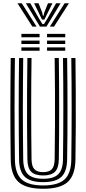

<svg xmlns="http://www.w3.org/2000/svg" viewBox="-20 -1159 533 1188"><path d="M247.1 9Q140.9 9 94.3 -33.2Q47.8 -75.4 46.4 -172.4Q45.4 -246.8 44.8 -323.7Q44.2 -400.7 44.3 -479.5Q44.3 -558.4 44.8 -638.6Q45.3 -718.9 46.4 -800H72.2Q71.2 -724.7 70.6 -646.6Q70 -568.5 70 -489.3Q70 -410 70.6 -330.5Q71.2 -251.1 72.2 -172.8Q73.3 -86.3 114 -48.9Q154.7 -11.5 247.1 -11.5Q339 -11.5 379.5 -48.9Q420.1 -86.2 421.2 -172.8Q422.2 -250.5 422.8 -329Q423.4 -407.5 423.4 -486.3Q423.4 -565 422.8 -643.6Q422.3 -722.2 421.2 -800H446.9Q448.3 -696.3 448.8 -591.4Q449.3 -486.6 448.9 -381.6Q448.4 -276.6 446.9 -172.4Q445.5 -75.4 399.2 -33.2Q352.8 9 247.1 9ZM247.1 -32.1Q168.3 -32.1 133.6 -64.9Q99 -97.7 97.9 -173.1Q96.9 -252.8 96.3 -331.5Q95.7 -410.1 95.7 -488.3Q95.7 -566.4 96.3 -644.3Q97 -722.2 97.9 -800H123.6Q122.7 -723.1 122.1 -645.2Q121.4 -567.3 121.4 -488.7Q121.4 -410.1 122 -331.2Q122.6 -252.4 123.6 -173.5Q124.6 -108.7 153.2 -80.7Q181.9 -52.8 247.1 -52.8Q311.8 -52.8 340.3 -80.7Q368.8 -108.7 369.7 -173.5Q370.8 -251.1 371.3 -329.6Q371.9 -408 371.9 -486.6Q371.9 -565.2 371.4 -643.7Q370.8 -722.2 369.7 -800H395.4Q396.6 -721.1 397.1 -642.7Q397.6 -564.2 397.6 -485.8Q397.6 -407.4 397.2 -329.2Q396.7 -251.1 395.4 -173.1Q394.5 -97.7 360 -64.9Q325.4 -32.1 247.1 -32.1ZM247.1 -73.3Q195.6 -73.3 172.8 -96.6Q150 -119.9 149.4 -173.9Q147.9 -279.7 147.4 -384Q146.9 -488.3 147.5 -592.2Q148 -696.1 149.4 -800H175.1Q174.2 -724.6 173.5 -646.6Q172.9 -568.5 172.9 -489.4Q172.9 -410.2 173.5 -331Q174.1 -251.7 175.1 -174.1Q175.6 -131.4 192.3 -112.6Q209 -93.9 247.1 -93.9Q284.9 -93.9 301.3 -112.6Q317.7 -131.4 318.2 -174.1Q319.7 -278.2 320.2 -382.7Q320.7 -487.2 320.2 -591.7Q319.7 -696.3 318.2 -800H344Q345.1 -720.9 345.6 -642.4Q346.2 -564 346.2 -485.7Q346.2 -407.5 345.7 -329.6Q345.2 -251.7 344 -173.9Q343.3 -119.8 320.6 -96.6Q298 -73.3 247.1 -73.3ZM271.1 -928.6V-949.5H383.6V-928.6ZM112.4 -845V-865.9H224.9V-845ZM112.4 -886.8V-907.7H224.9V-886.8ZM112.4 -928.6V-949.5H224.9V-928.6ZM271.1 -845V-865.9H383.6V-845ZM271.1 -886.8V-907.7H383.6V-886.8ZM88.2 -1138.8H114.9L206.3 -994.3H180.4ZM140 -1138.8H167.6L220.5 -1045.6L242.8 -1009.9H252L274.2 -1045.5L327.1 -1138.8H354.7L267.3 -994.3H227.4ZM191.1 -1138.8H218.6L241.2 -1080.7L245.2 -1061.7H249.6L253.7 -1080.7L276.9 -1138.8H304.4L268.8 -1066.7L254.8 -1037.8H240L226.1 -1066.7ZM379.8 -1138.8H406.5L314.3 -994.3H288.4Z"/></svg>

Font: Big Shoulders Inline Text SC Thin
Style: Regular
Weight: 100
Designer: Patric King
Foundry: XO Type Co
Version: Version 2.002